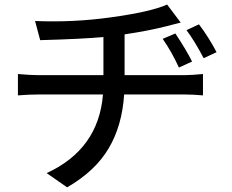

<svg xmlns="http://www.w3.org/2000/svg" viewBox="-20 -765 1017 842"><path d="M749 -618.2Q795.9 -547.9 822.3 -495.1L764.6 -468.8Q732.4 -539.1 693.4 -594.7ZM58.6 -346.7V-440.4Q114.3 -435.5 145.5 -435.5H433.6V-602.5Q335.9 -593.8 156.2 -588.9L133.8 -672.9Q300.8 -666 462.9 -688.5Q641.6 -712.9 712.9 -745.1L772.5 -666Q758.8 -663.1 737.8 -657.2Q716.8 -651.4 711.9 -650.4Q631.8 -629.9 526.4 -614.3V-435.5H790Q818.4 -435.5 870.1 -440.4V-346.7Q825.2 -350.6 792 -350.6H524.4Q515.6 -213.9 456.5 -114.3Q397.5 -14.6 274.4 56.6L184.6 -5.9Q412.1 -110.4 431.6 -350.6H146.5Q105.5 -350.6 58.6 -346.7ZM797.9 -632.8 852.5 -658.2Q895.5 -601.6 929.7 -536.1L873 -509.8Q835 -583 797.9 -632.8Z"/></svg>

Font: Min Sans Medium
Style: Regular
Weight: 500
Designer: Jinseong-Kim, NotoSansCJK, Nunito
Foundry: Jinseong-Kim
Version: Version 1.400;Glyphs 3.1.2 (3151)